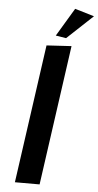

<svg xmlns="http://www.w3.org/2000/svg" viewBox="-63 -992 528 1030"><g transform="rotate(5 201.5 -477.5)"><path d="M403 -924 264 -794 208 -803 299 -955ZM191 0H58L163 -746L297 -754Z"/></g></svg>

Font: Arsenal
Style: Bold Italic
Weight: 700
Italic angle: -9.10001°
Designer: Andrij Shevchenko
Foundry: Stairsfor
Version: Version 2.001;PS 002.001;hotconv 1.0.88;makeotf.lib2.5.64775